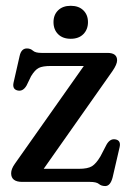

<svg xmlns="http://www.w3.org/2000/svg" viewBox="-20 -612 435 646"><path d="M358.5 -373 127 -44H245.5Q275.5 -44 289.5 -52.8Q303.5 -61.5 318 -86L338.5 -125.5Q350.5 -146.5 368.5 -143Q387.5 -139.5 382.5 -117L359 -15.5Q351.5 14 334 14Q321 14 312.8 7Q304.5 0 282.5 0H55Q17.5 0 17.5 -29Q17.5 -43.5 30 -61L262 -390H151Q123.5 -390 110.5 -383.5Q97.5 -377 84.5 -355.5L69.5 -324.5Q57.5 -303.5 39.5 -307.5Q21 -311.5 25.5 -333.5L46 -423.5Q51.5 -449 70.5 -449Q82.5 -449 90.8 -441.5Q99 -434 119.5 -434H341.5Q374 -434 374 -409Q374 -395.5 358.5 -373ZM218 -481.5Q191 -481.5 175.5 -497Q160 -512.5 160 -537.5Q160 -562 175.5 -577.2Q191 -592.5 218 -592.5Q245 -592.5 260.5 -577.2Q276 -562 276 -537.5Q276 -513 260.5 -497.2Q245 -481.5 218 -481.5Z"/></svg>

Font: Fraunces 144pt SuperSoft
Style: Regular
Weight: 400
Version: Version 1.000;[b76b70a41]